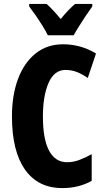

<svg xmlns="http://www.w3.org/2000/svg" viewBox="-20 -950 534 980"><path d="M314 -593Q257 -593 228 -527Q199 -461 199 -355Q199 -240 230.5 -181Q262 -122 322 -122Q355 -122 386 -134Q417 -146 448 -163V-27Q383 10 298 10Q174 10 107.5 -84.5Q41 -179 41 -356Q41 -464 72 -547Q103 -630 161.5 -677Q220 -724 302 -724Q392 -724 470 -677L428 -552Q401 -571 373.5 -582Q346 -593 314 -593ZM224 -770Q215 -789 198 -816.5Q181 -844 162 -871.5Q143 -899 129 -917V-930H218Q249 -902 290 -853Q311 -879 328.5 -897Q346 -915 363 -930H451V-917Q437 -898 419 -871Q401 -844 384 -817Q367 -790 356 -770Z"/></svg>

Font: Noto Sans ExtraCondensed ExtraBold
Style: Regular
Weight: 800
Width: 2
Designer: Monotype Design Team
Foundry: Monotype Imaging Inc.
Version: Version 2.013; ttfautohint (v1.8.4.7-5d5b)